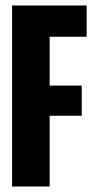

<svg xmlns="http://www.w3.org/2000/svg" viewBox="-20 -680 344 700"><path d="M24 0V-660H296V-546H161V-368H278V-258H161V0Z"/></svg>

Font: Bricolage Grotesque 96pt Condensed Bricolage Grotesque 48pt Condensed Regular
Style: Bold
Weight: 700
Width: 3
Designer: Mathieu Triay
Foundry: Atelier Triay
Version: Version 1.001; ttfautohint (v1.8.4.7-5d5b);gftools[0.9.33.de